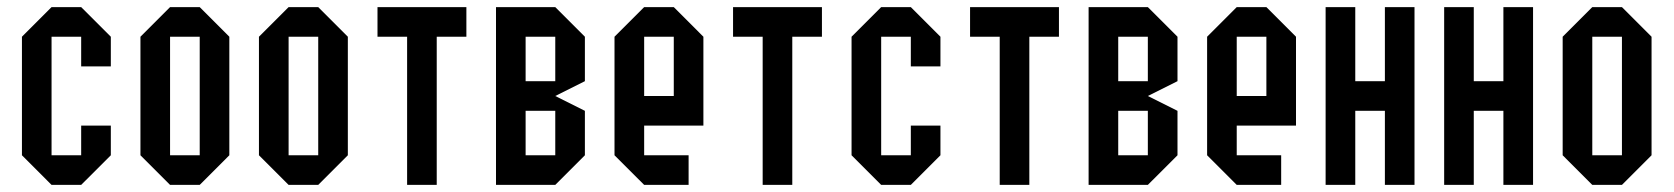

<svg xmlns="http://www.w3.org/2000/svg" viewBox="-20 -520 4707 540"><path d="M208.3 -83.3V-166.7H291.7V-83.3L208.3 0H125L41.7 -83.3V-416.7L125 -500H208.3L291.7 -416.7V-333.3H208.3V-416.7H125V-83.3Z M458.3 0 375 -83.3V-416.7L458.3 -500H541.7L625 -416.7V-83.3L541.7 0ZM458.3 -83.3H541.7V-416.7H458.3Z M791.7 0 708.3 -83.3V-416.7L791.7 -500H875L958.3 -416.7V-83.3L875 0ZM791.7 -83.3H875V-416.7H791.7Z M1208.3 0H1125V-416.7H1041.7V-500H1291.7V-416.7H1208.3Z M1458.3 -291.7H1541.7V-416.7H1458.3ZM1458.3 -83.3H1541.7V-208.3H1458.3ZM1541.7 0H1375V-500H1541.7L1625 -416.7V-291.7L1541.7 -250L1625 -208.3V-83.3Z M1916.7 -83.3V0H1791.7L1708.3 -83.3V-416.7L1791.7 -500H1875L1958.3 -416.7V-166.7H1791.7V-83.3ZM1791.7 -250H1875V-416.7H1791.7Z M2208.3 0H2125V-416.7H2041.7V-500H2291.7V-416.7H2208.3Z M2541.7 -83.3V-166.7H2625V-83.3L2541.7 0H2458.3L2375 -83.3V-416.7L2458.3 -500H2541.7L2625 -416.7V-333.3H2541.7V-416.7H2458.3V-83.3Z M2875 0H2791.7V-416.7H2708.3V-500H2958.3V-416.7H2875Z M3125 -291.7H3208.3V-416.7H3125ZM3125 -83.3H3208.3V-208.3H3125ZM3208.3 0H3041.7V-500H3208.3L3291.7 -416.7V-291.7L3208.3 -250L3291.7 -208.3V-83.3Z M3583.3 -83.3V0H3458.3L3375 -83.3V-416.7L3458.3 -500H3541.7L3625 -416.7V-166.7H3458.3V-83.3ZM3458.3 -250H3541.7V-416.7H3458.3Z M3958.3 0H3875V-208.3H3791.7V0H3708.3V-500H3791.7V-291.7H3875V-500H3958.3Z M4291.7 0H4208.3V-208.3H4125V0H4041.7V-500H4125V-291.7H4208.3V-500H4291.7Z M4458.3 0 4375 -83.3V-416.7L4458.3 -500H4541.7L4625 -416.7V-83.3L4541.7 0ZM4458.3 -83.3H4541.7V-416.7H4458.3Z"/></svg>

Font: Yulong
Style: Regular
Weight: 400
Designer: GGBotNet
Foundry: f0n7.com
Version: 1.00